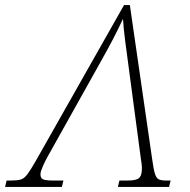

<svg xmlns="http://www.w3.org/2000/svg" viewBox="-70 -734 747 754"><path d="M-50 0 -44 -25H-27Q-2 -25 11.5 -29Q25 -33 37.5 -49.5Q50 -66 71 -103L417 -714H440L528 -106Q533 -69 538.5 -51.5Q544 -34 554 -29.5Q564 -25 583 -25H600L594 0H393L399 -25H430Q463 -25 474.5 -33.5Q486 -42 487 -66Q488 -77 486 -91.5Q484 -106 483 -112L434 -480Q428 -524 421.5 -574Q415 -624 413 -660Q380 -588 324 -489L116 -117Q106 -99 98 -80.5Q90 -62 89 -52Q88 -35 98.5 -30Q109 -25 141 -25H179L173 0Z"/></svg>

Font: Noto Serif ExtraLight
Style: Italic
Weight: 200
Italic angle: -12°
Designer: Monotype Design Team
Foundry: Monotype Imaging Inc.
Version: Version 2.014; ttfautohint (v1.8.4.7-5d5b)